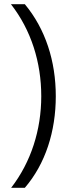

<svg xmlns="http://www.w3.org/2000/svg" viewBox="-20 -734 325 912"><path d="M245 -277C245 -444 196 -596 98 -714H32C128 -591 176 -438 176 -277C176 -118 128 35 33 158H98C196 44 245 -110 245 -277Z"/></svg>

Font: Noto Kufi Arabic Light
Style: Regular
Weight: 300
Designer: Monotype Design Team, David Williams, Khaled Hosny
Foundry: Google LLC
Version: Version 2.109